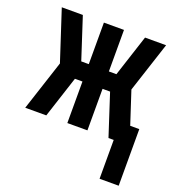

<svg xmlns="http://www.w3.org/2000/svg" viewBox="-131 -626 862 934"><g transform="rotate(20 300.0 -159.5)"><path d="M488 201V0H461L391 -215H352V0H248V-215H209L139 0H30L115 -260L30 -520H139L209 -305H248V-520H352V-305H391L461 -520H570L485 -260L540 -92H587V201Z"/></g></svg>

Font: Iosevka SS04 Semibold Extended
Style: Regular
Weight: 600
Width: 7
Monospace: yes
Designer: Belleve Invis
Foundry: Belleve Invis
Version: Version 19.0.0; ttfautohint (v1.8.4)